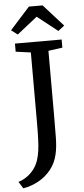

<svg xmlns="http://www.w3.org/2000/svg" viewBox="-85 -1007 533 1223"><g transform="rotate(-5 181.5 -395.0)"><path d="M-14.5 136.5Q13 128.5 38.5 111.2Q64 94 84.2 68Q104.5 42 115.5 8Q123.5 -17.5 128 -47.2Q132.5 -77 134.2 -120.8Q136 -164.5 136 -231.5V-678L40 -691V-743H338.5V-691L248.5 -678.5V-275Q248.5 -188 247.5 -124.8Q246.5 -61.5 236.5 -19Q224 37 191.2 78.2Q158.5 119.5 112 145.2Q65.5 171 13 180ZM63 -799 22.5 -829.5 149 -970H236.5L362.5 -830L322.5 -799L192.5 -901.5Z"/></g></svg>

Font: Merriweather Medium
Style: Regular
Weight: 500
Version: Version 2.100